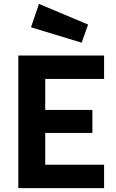

<svg xmlns="http://www.w3.org/2000/svg" viewBox="-20 -965 594 985"><path d="M74 0V-680H514V-560H212V-401H454V-283H212V-120H514V0ZM180 -945 432 -839 399 -746 139 -825Z"/></svg>

Font: TitilliumText
Style: ExtraBold
Weight: 800
Designer: Accademia di Belle Arti di Urbino and others
Foundry: Accademia di Belle Arti di Urbino and others.
Version: Version 60.001